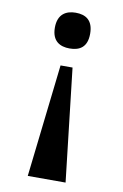

<svg xmlns="http://www.w3.org/2000/svg" viewBox="-83 -591 524 820"><g transform="rotate(10 179.0 -181.0)"><path d="M178 -542C137 -542 101 -523 101 -464C101 -405 137 -387 178 -387C221 -387 254 -405 254 -464C254 -523 221 -542 178 -542ZM205 -309H153L97 180H261Z"/></g></svg>

Font: Noto Serif Tamil SemiCondensed
Style: Bold
Weight: 700
Width: 4
Designer: Indian Type Foundry, Tom Grace, and the Monotype Design Team
Foundry: Monotype Imaging Inc.
Version: Version 2.004